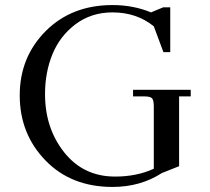

<svg xmlns="http://www.w3.org/2000/svg" viewBox="-20 -731 829 759"><path d="M58 -354Q58 -505 160.5 -608Q263 -711 425 -711Q507 -711 577 -682L625 -702H653V-525H626L588 -627Q520 -682 425 -682Q341 -682 279 -635.5Q217 -589 187.5 -517Q158 -445 158 -359Q158 -224 234 -128.5Q310 -33 435 -33Q521 -33 588 -64V-310Q588 -335 581 -342.5Q574 -350 549 -350H506V-376H734V-350H688V-74L620 -47Q535 8 425 8Q261 8 159.5 -97Q58 -202 58 -354Z"/></svg>

Font: Dihjauti
Style: Bold
Weight: 700
Designer: T. Christopher White
Version: Version 3.0.0